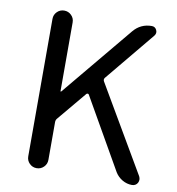

<svg xmlns="http://www.w3.org/2000/svg" viewBox="-82 -807 810 880"><g transform="rotate(10 323.0 -366.5)"><path d="M99.6 -46.9V-686.5Q99.6 -706.1 113.3 -719.7Q127 -733.4 146.5 -733.4Q166 -733.4 179.7 -719.7Q193.4 -706.1 193.4 -686.5V-366.2Q193.4 -365.2 194.8 -365.2Q196.3 -365.2 197.3 -366.2L468.8 -693.4Q502 -733.4 553.7 -733.4Q569.3 -733.4 576.2 -719.2Q583 -705.1 573.2 -692.4L382.8 -461.9Q377 -454.1 381.8 -445.3L616.2 -44.9Q620.1 -37.1 620.1 -29.8Q620.1 -22.5 616.2 -14.6Q607.4 0 589.8 0Q566.4 0 545.4 -12.2Q524.4 -24.4 511.7 -44.9L324.2 -373Q322.3 -377 318.8 -377Q315.4 -377 312.5 -375L199.2 -239.3Q193.4 -232.4 193.4 -222.7V-46.9Q193.4 -27.3 179.7 -13.7Q166 0 146.5 0Q127 0 113.3 -13.7Q99.6 -27.3 99.6 -46.9Z"/></g></svg>

Font: Gen Jyuu GothicX Regular
Style: Regular
Weight: 400
Designer: [Source Han Sans]
Ryoko NISHIZUKA  (kana & ideographs); Paul D. Hunt (Latin, Greek & Cyrillic); Wenlong ZHANG  (bopomofo
Version: Version 1.002.20150607